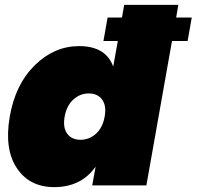

<svg xmlns="http://www.w3.org/2000/svg" viewBox="-20 -760 806 787"><path d="M304 -571Q414 -571 444 -487L463 -592H404L421 -688H480L489 -740H711L702 -688H766L749 -592H685L580 0H358L372 -77Q313 7 202 7Q101 7 49 -71Q-3 -149 20 -282Q43 -415 123 -493Q203 -571 304 -571ZM373.5 -212Q401 -237 409 -282Q417 -327 398.5 -352Q380 -377 344 -377Q308 -377 280.5 -352Q253 -327 245 -282Q237 -237 255.5 -212Q274 -187 310 -187Q346 -187 373.5 -212Z"/></svg>

Font: Poppins Black
Style: Italic
Weight: 900
Italic angle: -10°
Designer: Ninad Kale (Devanagari), Jonny Pinhorn (Latin)
Foundry: Indian Type Foundry
Version: Version 3.200;PS 1.000;hotconv 16.6.54;makeotf.lib2.5.65590